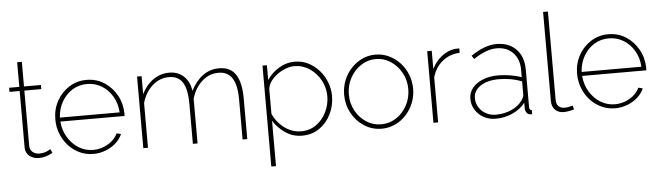

<svg xmlns="http://www.w3.org/2000/svg" viewBox="-54 -953 4771 1389"><g transform="rotate(-5 2331.5 -258.5)"><path d="M297 -24Q295 -23 281 -15.5Q267 -8 245 -1.5Q223 5 196 5Q157 5 128.5 -17.5Q100 -40 100 -81V-490H26V-520H100V-699H134V-520H257V-490H134V-86Q136 -57 156 -42Q176 -27 202 -27Q235 -27 258.5 -38Q282 -49 284 -52Z M592 10Q539 10 493 -11.5Q447 -33 412.5 -70.5Q378 -108 358.5 -157.5Q339 -207 339 -263Q339 -336 372 -396Q405 -456 461.5 -492Q518 -528 588 -528Q660 -528 716.5 -491.5Q773 -455 806.5 -394.5Q840 -334 841 -260Q841 -256 840.5 -252Q840 -248 840 -244H374Q379 -181 409.5 -130Q440 -79 488 -49Q536 -19 594 -19Q651 -19 701 -48.5Q751 -78 772 -124L803 -116Q788 -80 756 -51.5Q724 -23 681.5 -6.5Q639 10 592 10ZM373 -273H807Q803 -339 773 -389.5Q743 -440 695.5 -469Q648 -498 589 -498Q531 -498 483.5 -469Q436 -440 406.5 -389Q377 -338 373 -273Z M1710 0H1676V-290Q1676 -395 1643.5 -445.5Q1611 -496 1544 -496Q1474 -496 1422 -447.5Q1370 -399 1349 -324V0H1315V-290Q1315 -396 1283.5 -446Q1252 -496 1184 -496Q1116 -496 1063.5 -449Q1011 -402 989 -325V0H955V-520H988V-390Q1021 -456 1073.5 -492Q1126 -528 1188 -528Q1253 -528 1295 -488Q1337 -448 1345 -382Q1421 -528 1551 -528Q1634 -528 1672 -468.5Q1710 -409 1710 -294Z M2108 10Q2040 10 1986.5 -27Q1933 -64 1900 -116V213H1866V-520H1898V-412Q1931 -463 1985 -495.5Q2039 -528 2099 -528Q2153 -528 2198.5 -505Q2244 -482 2277.5 -443.5Q2311 -405 2329.5 -357Q2348 -309 2348 -259Q2348 -187 2318 -126Q2288 -65 2234 -27.5Q2180 10 2108 10ZM2103 -22Q2167 -22 2214.5 -56.5Q2262 -91 2288 -145.5Q2314 -200 2314 -259Q2314 -321 2284.5 -375Q2255 -429 2205 -462.5Q2155 -496 2094 -496Q2065 -496 2032.5 -484Q2000 -472 1971 -451Q1942 -430 1922.5 -403Q1903 -376 1900 -346V-167Q1918 -126 1949 -93Q1980 -60 2019.5 -41Q2059 -22 2103 -22Z M2686 10Q2616 10 2559 -27Q2502 -64 2469 -125Q2436 -186 2436 -258Q2436 -313 2455.5 -362Q2475 -411 2509.5 -448Q2544 -485 2589 -506.5Q2634 -528 2686 -528Q2738 -528 2783.5 -506.5Q2829 -485 2863.5 -448Q2898 -411 2917.5 -362Q2937 -313 2937 -258Q2937 -204 2917.5 -155.5Q2898 -107 2864 -70Q2830 -33 2784.5 -11.5Q2739 10 2686 10ZM2470 -257Q2470 -192 2499.5 -138.5Q2529 -85 2577.5 -53.5Q2626 -22 2685 -22Q2745 -22 2794 -54Q2843 -86 2872.5 -140.5Q2902 -195 2902 -259Q2902 -324 2872.5 -377.5Q2843 -431 2794 -463.5Q2745 -496 2686 -496Q2628 -496 2578.5 -463.5Q2529 -431 2499.5 -376.5Q2470 -322 2470 -257Z M3295 -488Q3223 -485 3170 -442.5Q3117 -400 3096 -327V0H3062V-520H3095V-388Q3122 -443 3167.5 -478Q3213 -513 3263 -519Q3273 -519 3281.5 -519.5Q3290 -520 3295 -520Z M3343 -149Q3343 -194 3370.5 -228Q3398 -262 3446.5 -281.5Q3495 -301 3559 -301Q3601 -301 3646 -293.5Q3691 -286 3727 -273V-328Q3727 -404 3682.5 -450.5Q3638 -497 3563 -497Q3525 -497 3482 -480.5Q3439 -464 3396 -434L3379 -459Q3480 -528 3565 -528Q3655 -528 3708 -473.5Q3761 -419 3761 -326V-52Q3761 -30 3779 -30V0Q3764 1 3760 -1Q3746 -4 3738 -16Q3730 -28 3729 -42V-87Q3693 -41 3635.5 -15.5Q3578 10 3514 10Q3465 10 3426.5 -11.5Q3388 -33 3365.5 -69Q3343 -105 3343 -149ZM3709 -104Q3727 -127 3727 -148V-243Q3650 -273 3561 -273Q3478 -273 3427 -239.5Q3376 -206 3376 -151Q3376 -115 3394.5 -85Q3413 -55 3445 -37Q3477 -19 3518 -19Q3580 -19 3631.5 -42.5Q3683 -66 3709 -104Z M3922 -730H3957V-89Q3957 -57 3973.5 -41.5Q3990 -26 4017 -26Q4031 -26 4047 -29Q4063 -32 4076 -36L4084 -8Q4069 -3 4046 1Q4023 5 4008 5Q3969 5 3945.5 -19Q3922 -43 3922 -82Z M4381 10Q4328 10 4282 -11.5Q4236 -33 4201.5 -70.5Q4167 -108 4147.5 -157.5Q4128 -207 4128 -263Q4128 -336 4161 -396Q4194 -456 4250.5 -492Q4307 -528 4377 -528Q4449 -528 4505.5 -491.5Q4562 -455 4595.5 -394.5Q4629 -334 4630 -260Q4630 -256 4629.5 -252Q4629 -248 4629 -244H4163Q4168 -181 4198.5 -130Q4229 -79 4277 -49Q4325 -19 4383 -19Q4440 -19 4490 -48.5Q4540 -78 4561 -124L4592 -116Q4577 -80 4545 -51.5Q4513 -23 4470.5 -6.5Q4428 10 4381 10ZM4162 -273H4596Q4592 -339 4562 -389.5Q4532 -440 4484.5 -469Q4437 -498 4378 -498Q4320 -498 4272.5 -469Q4225 -440 4195.5 -389Q4166 -338 4162 -273Z"/></g></svg>

Font: Raleway ExtraLight
Style: Regular
Weight: 200
Designer: Matt McInerney, Pablo Impallari, Rodrigo Fuenzalida
Foundry: Matt McInerney, Pablo Impallari, Rodrigo Fuenzalida
Version: Version 4.026